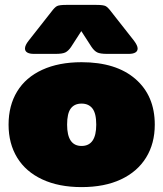

<svg xmlns="http://www.w3.org/2000/svg" viewBox="-20 -749 667 784"><path d="M82 -551Q82 -564 97 -583L189 -700Q203 -719 212.5 -724Q222 -729 250 -729H374Q402 -729 411.5 -724Q421 -719 435 -700L527 -583Q542 -563 542 -551Q542 -540 532.5 -534.5Q523 -529 506 -529H417Q389 -529 377 -535Q365 -541 354 -557L312 -622L270 -557Q259 -541 247 -535Q235 -529 207 -529H118Q101 -529 91.5 -534.5Q82 -540 82 -551ZM15 -240Q15 -318 50 -375.5Q85 -433 152.5 -464Q220 -495 313 -495Q454 -495 533 -426.5Q612 -358 612 -240Q612 -163 576.5 -105.5Q541 -48 474 -16.5Q407 15 313 15Q220 15 152.5 -16.5Q85 -48 50 -105.5Q15 -163 15 -240ZM373 -240Q373 -286 357.5 -306Q342 -326 313 -326Q284 -326 269 -306Q254 -286 254 -240Q254 -153 313 -153Q373 -153 373 -240Z"/></svg>

Font: Mitr
Style: Bold
Weight: 700
Designer: Thanarat Vachiruckul
Foundry: Cadson Demak
Version: Version 1.002